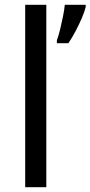

<svg xmlns="http://www.w3.org/2000/svg" viewBox="-20 -780 377 800"><path d="M173 0H85V-760H173ZM337 -751Q333 -733 321.5 -706Q310 -679 295 -650.5Q280 -622 265 -600H217V-612Q224 -631 230.5 -657.5Q237 -684 242.5 -711.5Q248 -739 250 -760H337Z"/></svg>

Font: Noto Sans Old Permic
Style: Regular
Weight: 400
Designer: Monotype Design Team
Foundry: Monotype Imaging Inc.
Version: Version 2.001; ttfautohint (v1.8.4.7-5d5b)